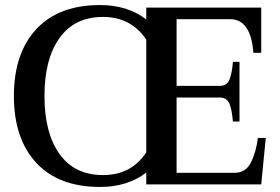

<svg xmlns="http://www.w3.org/2000/svg" viewBox="-20 -730 1107 760"><path d="M1032 -184 1014 0H559V-47Q485 10 376 10Q212 10 123.5 -85.5Q35 -181 35 -350Q35 -519 123.5 -614.5Q212 -710 376 -710Q485 -710 559 -653V-700H1014V-521H983Q973 -654 891 -654H679V-390H849Q878 -390 888 -414Q898 -438 902 -485H928V-249H902Q898 -296 888 -320Q878 -344 849 -344H679V-46H908Q952 -46 972.5 -85.5Q993 -125 1001 -184ZM559 -127V-573Q530 -617 487 -640Q444 -663 388 -663Q275 -663 215.5 -579.5Q156 -496 156 -350Q156 -204 215.5 -120.5Q275 -37 388 -37Q500 -37 559 -127Z"/></svg>

Font: Taviraj Medium
Style: Regular
Weight: 500
Designer: Katatrad Team
Foundry: CadsonDemak
Version: Version 1.001